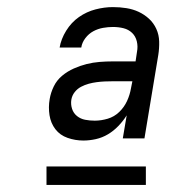

<svg xmlns="http://www.w3.org/2000/svg" viewBox="-20 -713 540 541"><path d="M215 -317Q192 -317 170.5 -324.5Q149 -332 136 -349Q123 -366 119.5 -388.5Q116 -411 120 -434Q123 -452 131.5 -469.5Q140 -487 155 -499.5Q170 -512 188 -520Q206 -528 224 -532.5Q242 -537 260.5 -538.5Q279 -540 297 -540H362L366 -567Q369 -582 365.5 -596.5Q362 -611 352 -620.5Q342 -630 328 -633.5Q314 -637 298 -637Q285 -637 270.5 -634.5Q256 -632 243 -625Q230 -618 220.5 -605.5Q211 -593 209 -579H148Q152 -603 166.5 -626.5Q181 -650 202.5 -665Q224 -680 249 -686.5Q274 -693 298 -693Q318 -693 336.5 -690Q355 -687 371 -679.5Q387 -672 400 -660Q413 -648 420.5 -631.5Q428 -615 428.5 -596Q429 -577 426 -558L387 -323H326L337 -388Q327 -372 313.5 -358Q300 -344 284 -334.5Q268 -325 250 -321Q232 -317 215 -317ZM247 -373Q265 -373 283.5 -378.5Q302 -384 316 -397.5Q330 -411 338 -428.5Q346 -446 349 -464L353 -484H297Q286 -484 275 -483.5Q264 -483 252.5 -481.5Q241 -480 230 -477Q219 -474 208.5 -468.5Q198 -463 190.5 -453.5Q183 -444 181 -432Q179 -419 183 -406.5Q187 -394 197 -386Q207 -378 220 -375.5Q233 -373 247 -373ZM111 -192V-244H391V-192Z"/></svg>

Font: Iosevka SS04 Light
Style: Italic
Weight: 300
Italic angle: -9°
Monospace: yes
Designer: Belleve Invis
Foundry: Belleve Invis
Version: Version 19.0.0; ttfautohint (v1.8.4)